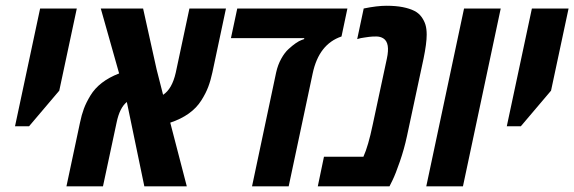

<svg xmlns="http://www.w3.org/2000/svg" viewBox="-20 -660 2034 680"><path d="M189.9 -338.9 83 -212.9H33.2L122.1 -629.9H252Z M780.3 -629.9 732.4 -404.3Q726.1 -375 717.5 -352.3Q709 -329.6 692.9 -304.2Q659.2 -251 583 -225.6L641.6 0H491.2L429.2 -298.8Q403.8 -278.3 393.1 -226.6L344.7 0H215.3L263.2 -225.1Q269 -253.4 277.1 -275.1Q285.2 -296.9 300.3 -321.8Q331.1 -372.6 401.9 -399.9L336.9 -629.9H486.8L534.7 -414.1L557.6 -324.2Q589.4 -344.7 602.5 -402.8L650.9 -629.9Z M1210.4 -629.9 1189.5 -530.8Q1109.4 -503.9 1087.4 -399.9L1002.4 0H872.6L958 -403.3Q963.9 -430.2 976.1 -452.1Q988.3 -474.1 1002 -486.3Q1029.8 -511.7 1048.8 -518.6L1057.1 -521.5L1057.6 -524.9H797.9L820.3 -629.9Z M1268.1 -629.9Q1315.4 -639.6 1348.6 -639.6Q1381.8 -639.6 1406.2 -634.8Q1430.7 -629.9 1446.8 -621.8Q1462.9 -613.8 1472.7 -600.3Q1482.4 -586.9 1486.8 -572.5Q1491.2 -558.1 1491.2 -537.1Q1491.2 -506.3 1480 -452.1L1421.4 -178.2Q1411.6 -132.3 1396.2 -87.9Q1380.9 -43.5 1370.1 -21.5L1359.4 0H1105.5L1127.4 -105H1267.1Q1284.2 -142.6 1299.8 -217.3L1350.1 -452.1Q1362.3 -508.3 1337.9 -523.9Q1327.1 -530.8 1312.7 -530.8Q1298.3 -530.8 1287.6 -529.5Q1276.9 -528.3 1272 -527.3Q1256.3 -525.4 1245.1 -521.5Z M1619.6 0H1489.7L1623.5 -629.9H1753.4Z M1931.6 -338.9 1824.7 -212.9H1774.9L1863.8 -629.9H1993.7Z"/></svg>

Font: Open Sans Hebrew Condensed
Style: Bold Italic
Weight: 700
Width: 3
Italic angle: -12°
Foundry: Ascender Corporation, Yanek Iontef
Version: Version 2.001;PS 002.001;hotconv 1.0.70;makeotf.lib2.5.58329